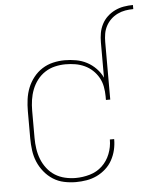

<svg xmlns="http://www.w3.org/2000/svg" viewBox="-53 -788 670 841"><g transform="rotate(-5 281.5 -367.5)"><path d="M409 -592Q409 -613 412.5 -633Q416 -653 425.5 -671.5Q435 -690 450 -704Q465 -718 483.5 -727Q502 -736 522.5 -739.5Q543 -743 563 -743V-725Q545 -725 527.5 -722Q510 -719 493.5 -711Q477 -703 464 -690.5Q451 -678 442.5 -662Q434 -646 431 -628Q428 -610 428 -592ZM247 8Q221 8 195 2.5Q169 -3 147 -17Q125 -31 108 -52Q91 -73 81 -97Q71 -121 67.5 -147.5Q64 -174 64 -200V-320Q64 -346 67.5 -372Q71 -398 80.5 -422Q90 -446 106.5 -467Q123 -488 145 -502Q167 -516 192.5 -522Q218 -528 244 -528Q269 -528 294 -523.5Q319 -519 341 -507.5Q363 -496 381 -477.5Q399 -459 409 -437V-592H428V-339H409V-355Q409 -376 405 -397.5Q401 -419 390.5 -437.5Q380 -456 364.5 -470.5Q349 -485 329.5 -494Q310 -503 289 -506.5Q268 -510 246 -510Q223 -510 199.5 -504.5Q176 -499 156 -486Q136 -473 121.5 -454Q107 -435 98.5 -413Q90 -391 86.5 -367.5Q83 -344 83 -320V-200Q83 -176 86.5 -152.5Q90 -129 98.5 -107Q107 -85 122 -65.5Q137 -46 157 -33.5Q177 -21 200.5 -15.5Q224 -10 247 -10Q279 -10 310 -19Q341 -28 364 -49.5Q387 -71 399 -101.5Q411 -132 411 -164V-165H430V-164Q430 -140 424.5 -117Q419 -94 407.5 -73Q396 -52 378 -36Q360 -20 339 -10Q318 0 294.5 4Q271 8 247 8Z"/></g></svg>

Font: Iosevka Thin
Style: Regular
Weight: 100
Monospace: yes
Designer: Belleve Invis
Foundry: Belleve Invis
Version: Version 32.5.0; ttfautohint (v1.8.4)